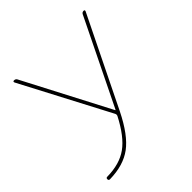

<svg xmlns="http://www.w3.org/2000/svg" viewBox="-196 -875 1031 1031"><g transform="rotate(-45 319.0 -360.0)"><path d="M56 10Q46 10 46 0Q46 -10 55 -10Q150 -11 210.5 -54.5Q271 -98 325 -203Q328 -210 325 -217L61 -720Q57 -730 67 -730Q79 -730 84 -720L338 -233Q338 -232 340 -232Q341 -232 341 -233L579 -720Q584 -730 595 -730Q605 -730 601 -720L351 -210Q291 -89 225.5 -40.5Q160 8 56 10Z"/></g></svg>

Font: Rounded Mplus 1c Thin
Style: Regular
Weight: 250
Version: Version 1.059.20150529